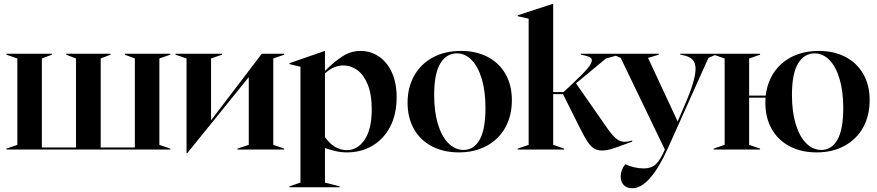

<svg xmlns="http://www.w3.org/2000/svg" viewBox="-20 -793 4651 1018"><path d="M14 -5 72 -25V-483L14 -503V-508H255V-503L202 -483V-11H383V-483L331 -503V-508H566V-503L514 -483V-11H695V-483L642 -503V-508H883V-503L825 -483V-25L883 -5V0H14Z M969 -483 911 -503V-508H1157V-503L1099 -483V-155L1368 -508H1487V-503L1429 -483V-25L1487 -5V0H1239V-5L1299 -25V-384L972 20H969Z M1515 195 1573 175V-439L1515 -453V-458L1702 -523H1703V-417Q1753 -467 1797 -495Q1841 -523 1892 -523Q1943 -523 1986.5 -495Q2030 -467 2056.5 -411.5Q2083 -356 2083 -277Q2083 -187 2048.5 -121Q2014 -55 1954 -20Q1894 15 1821 15Q1788 15 1760.5 8.5Q1733 2 1703 -8V175L1781 195V200H1515ZM1819 3Q1876 3 1913.5 -52.5Q1951 -108 1951 -215Q1951 -292 1930 -344Q1909 -396 1875 -421Q1841 -446 1801 -446Q1749 -446 1703 -404V-66Q1752 3 1819 3Z M2141 -249Q2141 -329 2176 -391.5Q2211 -454 2275 -488.5Q2339 -523 2425 -523Q2504 -523 2565 -491.5Q2626 -460 2660 -401Q2694 -342 2694 -262Q2694 -180 2659.5 -117.5Q2625 -55 2561 -20Q2497 15 2413 15Q2332 15 2270.5 -17Q2209 -49 2175 -108.5Q2141 -168 2141 -249ZM2438 2Q2492 2 2523 -52Q2554 -106 2554 -221Q2554 -309 2534.5 -374.5Q2515 -440 2480.5 -475Q2446 -510 2402 -510Q2347 -510 2314.5 -456.5Q2282 -403 2282 -289Q2282 -200 2302 -134.5Q2322 -69 2357.5 -33.5Q2393 2 2438 2Z M3055 -114 2965 -294H2913V-25L2971 -5V0H2725V-5L2783 -25V-694L2725 -707V-712L2912 -773H2913V-305H2968L3012 -346Q3069 -399 3093.5 -428Q3118 -457 3118 -473Q3118 -484 3106.5 -490Q3095 -496 3071 -501L3060 -503V-508H3266V-503L3193 -483L3034 -351L3202 -110Q3231 -69 3251 -55Q3271 -41 3293 -41Q3308 -41 3332 -48V-42L3277 -22Q3233 -6 3213.5 -0.5Q3194 5 3171 5Q3147 5 3129.5 -6Q3112 -17 3095.5 -41.5Q3079 -66 3055 -114Z M3271 143Q3271 108 3295 78Q3346 100 3394 100Q3432 100 3456 79Q3480 58 3505 0L3271 -486L3232 -503V-508H3473V-503L3416 -486L3573 -149L3610 -235Q3668 -368 3668 -428Q3668 -461 3650.5 -478Q3633 -495 3598 -501L3587 -503V-508H3775V-503L3736 -486L3523 -11Q3426 205 3332 205Q3304 205 3287.5 188.5Q3271 172 3271 143Z M3764 -5 3822 -25V-483L3764 -503V-508H4010V-503L3952 -483V-286H4040Q4048 -356 4084.5 -410Q4121 -464 4182 -493.5Q4243 -523 4322 -523Q4401 -523 4462 -491.5Q4523 -460 4557 -401Q4591 -342 4591 -262Q4591 -180 4556.5 -117.5Q4522 -55 4458 -20Q4394 15 4310 15Q4229 15 4167.5 -17Q4106 -49 4072 -108.5Q4038 -168 4038 -249Q4038 -266 4039 -275H3952V-25L4010 -5V0H3764ZM4335 2Q4389 2 4420 -52Q4451 -106 4451 -221Q4451 -309 4431.5 -374.5Q4412 -440 4377.5 -475Q4343 -510 4299 -510Q4244 -510 4211.5 -456.5Q4179 -403 4179 -289Q4179 -200 4199 -134.5Q4219 -69 4254.5 -33.5Q4290 2 4335 2Z"/></svg>

Font: Nyght Serif Medium
Style: Regular
Weight: 500
Designer: Maksym Kobuzan
Version: Version 0.410